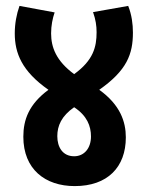

<svg xmlns="http://www.w3.org/2000/svg" viewBox="-20 -641 500 650"><path d="M406 -176C406 -229 387 -286 316 -337C410 -403 430 -458 430 -531C430 -559 426 -591 414 -621L295 -600C304 -574 307 -554 307 -532C307 -482 296 -437 231 -390C170 -435 153 -481 153 -528C153 -554 158 -579 165 -599L46 -621C36 -593 30 -561 30 -528C30 -461 54 -400 144 -337C78 -288 59 -236 59 -178C59 -68 133 -11 233 -11C344 -11 406 -75 406 -176ZM174 -180C174 -215 188 -248 231 -278C275 -249 288 -214 288 -179C288 -139 265 -112 231 -112C192 -112 174 -143 174 -180Z"/></svg>

Font: Noto Sans Devanagari ExtraCondensed
Style: Bold
Weight: 700
Width: 2
Designer: Jelle Bosma - Monotype Design Team
Foundry: Monotype Imaging Inc.
Version: Version 2.004